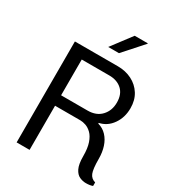

<svg xmlns="http://www.w3.org/2000/svg" viewBox="-211 -1008 1022 1130"><g transform="rotate(30 300.0 -443.5)"><path d="M551 4Q530 4 508.5 -5.5Q487 -15 473 -43Q459 -71 459 -125Q459 -180 447 -214.5Q435 -249 416 -267.5Q397 -286 376.5 -293Q356 -300 339 -300H167V0H79V-686H371Q424 -686 466.5 -664.5Q509 -643 534 -603.5Q559 -564 559 -509Q559 -446 526 -399Q493 -352 440 -341V-336Q474 -327 498 -301.5Q522 -276 534 -239Q546 -202 546 -158Q546 -89 557 -62Q568 -35 597 -27V-3Q590 0 578 2Q566 4 551 4ZM167 -371H347Q406 -371 439.5 -407Q473 -443 473 -498Q473 -554 440.5 -584Q408 -614 354 -614H167ZM265 -756 367 -891H456V-888L338 -756Z"/></g></svg>

Font: Chivo Mono Light
Style: Regular
Weight: 300
Monospace: yes
Designer: Hector Gatti
Foundry: Omnibus-Type
Version: Version 1.008